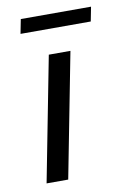

<svg xmlns="http://www.w3.org/2000/svg" viewBox="-72 -628 443 673"><g transform="rotate(-10 150.0 -291.5)"><path d="M39 0H116L202 -443H125ZM40 -532H290L300 -583H50Z"/></g></svg>

Font: KpSans
Style: Italic
Weight: 400
Italic angle: -11°
Version: Version 0.66